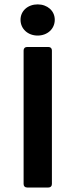

<svg xmlns="http://www.w3.org/2000/svg" viewBox="-20 -834 336 854"><path d="M71.3 -746.1C71.3 -705.1 104.5 -675.8 147.5 -675.8C190.4 -675.8 223.6 -705.1 223.6 -746.1C223.6 -786.1 190.4 -814.5 147.5 -814.5C104.5 -814.5 71.3 -786.1 71.3 -746.1ZM85 -609.4V-15.6C85 -5.9 90.8 0 100.6 0H195.3C205.1 0 210.9 -5.9 210.9 -15.6V-609.4C210.9 -619.1 205.1 -625 195.3 -625H100.6C90.8 -625 85 -619.1 85 -609.4Z"/></svg>

Font: Ed Sans Neue SemiBold
Style: Regular
Weight: 600
Designer: Stephen Hutchings
Version: Version 1.004;PS 001.004;hotconv 1.0.88;makeotf.lib2.5.64775